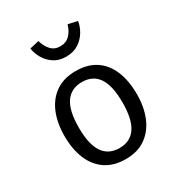

<svg xmlns="http://www.w3.org/2000/svg" viewBox="-185 -902 969 1039"><g transform="rotate(-30 300.0 -383.0)"><path d="M301 -537.5Q375.5 -537.5 425.8 -503.8Q476 -470 501.2 -408.5Q526.5 -347 526.5 -263.5Q526.5 -183 500.5 -121Q474.5 -59 424.2 -23.8Q374 11.5 300 11.5Q226 11.5 175.5 -22.5Q125 -56.5 99.2 -118.2Q73.5 -180 73.5 -262.5Q73.5 -344 99.5 -406Q125.5 -468 176.2 -502.8Q227 -537.5 301 -537.5ZM301 -469Q233 -469 198.2 -418.8Q163.5 -368.5 163.5 -262.5Q163.5 -158.5 197.8 -108Q232 -57.5 300 -57.5Q368 -57.5 402.2 -108Q436.5 -158.5 436.5 -263.5Q436.5 -368.5 402.5 -418.8Q368.5 -469 301 -469ZM297.5 -630Q252.5 -630 221 -651.2Q189.5 -672.5 172 -703.8Q154.5 -735 150.5 -765.5L208.5 -778.5Q219 -741 240.8 -717.8Q262.5 -694.5 297.5 -694.5Q334 -694.5 357 -717.8Q380 -741 390.5 -778.5L448.5 -765.5Q444.5 -735 426.2 -703.8Q408 -672.5 376 -651.2Q344 -630 297.5 -630Z"/></g></svg>

Font: Fast_Mono
Style: Regular
Weight: 400
Monospace: yes
Designer: Carrois Corporate, Edenspiekermann AG, Nikita Prokopov
Foundry: Carrois Corporate, Edenspiekermann AG, Nikita Prokopov
Version: Version 5.002